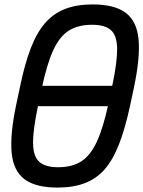

<svg xmlns="http://www.w3.org/2000/svg" viewBox="-20 -834 648 868"><path d="M97 -354 117 -446H533L513 -354ZM240 14Q141 14 90.5 -24Q40 -62 32.5 -145Q25 -228 54 -364L71 -444Q92 -546 119.5 -617Q147 -688 185 -731Q223 -774 275.5 -794Q328 -814 399 -814Q498 -814 548.5 -776Q599 -738 606.5 -655Q614 -572 585 -436L568 -356Q546 -254 518.5 -183Q491 -112 453.5 -69Q416 -26 363.5 -6Q311 14 240 14ZM243 -78Q306 -78 347.5 -104.5Q389 -131 418 -194Q447 -257 470 -364L487 -444Q510 -552 509.5 -612.5Q509 -673 482 -697.5Q455 -722 396 -722Q333 -722 291 -695.5Q249 -669 220.5 -606.5Q192 -544 169 -436L152 -356Q129 -248 129.5 -187.5Q130 -127 157.5 -102.5Q185 -78 243 -78Z"/></svg>

Font: Victor Mono Thin
Style: Italic
Weight: 100
Italic angle: -12°
Monospace: yes
Designer: Rune Bjørnerås
Version: Version 1.561;gftools[0.9.30]